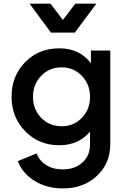

<svg xmlns="http://www.w3.org/2000/svg" viewBox="-20 -820 695 1060"><path d="M261.2 -640.1 143.1 -799.8H258.8L327.1 -710L396 -799.8H512.2L393.1 -640.1ZM327.1 220.2Q238.8 220.2 171.9 179.2Q105 138.2 78.1 69.8L182.1 26.9Q196.3 66.4 234.1 90.8Q272 115.2 326.2 115.2Q392.6 115.2 434.8 77.6Q477.1 40 477.1 -24.9V-94.2Q447.8 -57.1 404.3 -37.6Q360.8 -18.1 308.1 -18.1Q194.8 -18.1 119.4 -95Q43.9 -171.9 43.9 -286.1Q43.9 -400.4 118.9 -476.8Q193.8 -553.2 307.1 -553.2Q418.9 -553.2 481.9 -471.2V-541H588.9V-24.9Q588.9 82 515.1 151.1Q441.4 220.2 327.1 220.2ZM320.8 -123Q387.2 -123 432.1 -169.7Q477.1 -216.3 477.1 -285.2Q477.1 -354 431.9 -401.1Q386.7 -448.2 320.8 -448.2Q252.4 -448.2 207.3 -401.4Q162.1 -354.5 162.1 -285.2Q162.1 -216.3 207.3 -169.7Q252.4 -123 320.8 -123Z"/></svg>

Font: Plus Jakarta Sans SemiBold
Style: Regular
Weight: 600
Designer: Gumpita Rahayu
Foundry: Tokotype
Version: Version 2.006